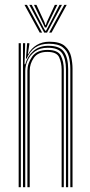

<svg xmlns="http://www.w3.org/2000/svg" viewBox="-20 -780 377 800"><path d="M273 0V-492.8Q273 -519.8 266.8 -543.8Q260.5 -567.8 241.4 -582.8Q222.2 -597.8 183.5 -597.8Q117.2 -597.8 91 -535.8H88L93 -600H102.2V-595L96 -555H97.8Q110 -578.5 133.1 -592.4Q156.2 -606.2 185.5 -606.2Q230 -606.2 250.4 -588Q270.8 -569.8 276.5 -543.6Q282.2 -517.5 282.2 -494V0ZM57.8 0V-600H66.8V0ZM75.8 0V-600H85L82.2 -512.2H85.2Q94.5 -545.8 119.2 -567.6Q144 -589.5 181.8 -589.2Q229.2 -589.2 246.6 -563.9Q264 -538.5 264 -492.5V0H254.8V-491.8Q254.8 -534.2 239.1 -557.6Q223.5 -581 179.2 -581Q146.8 -581 125.9 -565.8Q105 -550.5 95.1 -528.1Q85.2 -505.8 85.2 -484.5V0ZM94.2 0V-485.2Q94.2 -516 114 -544Q133.8 -572 178 -572Q221.2 -572 233.5 -547.9Q245.8 -523.8 245.8 -490.5V0H236.8V-490Q236.8 -518.2 226.6 -541Q216.5 -563.8 177 -563.8Q138.2 -563.8 121 -539Q103.8 -514.2 103.8 -485.5V0ZM82 -759.8H92.2L155.5 -644.2H145.5ZM102 -759.8H112.2L160.2 -666.5L168.5 -652H171.8L179.8 -666.5L228 -759.8H238.2L176 -644.2H164.2ZM121.5 -759.8H131.8L165.2 -687.8L169 -675.5H171.2L175 -687.8L208.5 -759.8H218.8L180.2 -680.8L173.2 -665.5H167L159.8 -680.8ZM248 -759.8H258L194.8 -644.2H184.8Z"/></svg>

Font: Big Shoulders Inline Display Light
Style: Regular
Weight: 300
Designer: Patric King
Foundry: XO Type Co
Version: Version 1.000